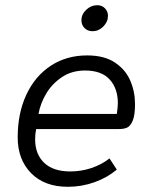

<svg xmlns="http://www.w3.org/2000/svg" viewBox="-20 -708 581 738"><path d="M48 -180Q48 -273 81.5 -344.5Q115 -416 175.5 -455.5Q236 -495 315 -495Q381 -495 422 -467.5Q463 -440 481 -397.5Q499 -355 499 -308Q499 -265 490 -244Q481 -223 468.5 -217.5Q456 -212 438 -212H119Q115 -193 115 -173Q115 -115 150 -82Q185 -49 250 -49Q292 -49 331 -62Q370 -75 401 -99L429 -56Q392 -25 343 -7.5Q294 10 241 10Q151 10 99.5 -42.5Q48 -95 48 -180ZM429 -270Q433 -298 433 -311Q433 -368 401.5 -402.5Q370 -437 307 -437Q256 -437 218 -411.5Q180 -386 157.5 -348Q135 -310 128 -270ZM293 -630Q293 -653 311.5 -670.5Q330 -688 354 -688Q372 -688 383.5 -676Q395 -664 395 -647Q395 -624 377 -606Q359 -588 336 -588Q317 -588 305 -600Q293 -612 293 -630Z"/></svg>

Font: Niramit Light
Style: Italic
Weight: 300
Italic angle: -10°
Designer: Katatrad Aksorn Co.,Ltd.
Foundry: Cadson Demak Co.,Ltd.
Version: Version 1.000; ttfautohint (v1.6)